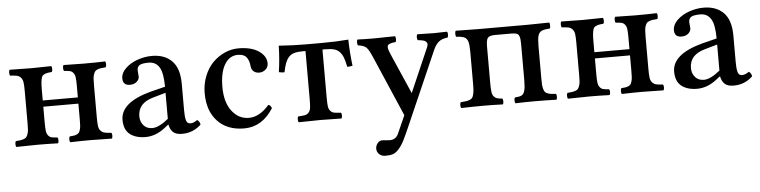

<svg xmlns="http://www.w3.org/2000/svg" viewBox="-43 -644 4269 1078"><g transform="rotate(-5 2091.5 -104.5)"><path d="M32.2 2Q27.8 -2.4 27.8 -14.4Q27.8 -26.4 32.2 -30.8Q49.8 -32.2 59.1 -33.7Q68.4 -35.2 78.1 -38.8Q87.9 -42.5 92 -48.1Q96.2 -53.7 100.1 -64.2Q104 -74.7 105 -88.6Q106 -102.5 106 -124V-307.1Q106 -339.4 103.5 -356.2Q101.1 -373 91.6 -383.1Q82 -393.1 70.1 -395.8Q58.1 -398.4 32.2 -399.9Q27.8 -404.3 27.8 -416.5Q27.8 -428.7 32.2 -433.1Q114.3 -431.2 153.8 -431.2Q201.7 -431.2 266.1 -433.1Q270.5 -428.7 270.5 -416.5Q270.5 -404.3 266.1 -399.9Q247.6 -398.4 238.3 -396.2Q229 -394 220.5 -389.2Q211.9 -384.3 208.7 -374Q205.6 -363.8 203.9 -348.4Q202.1 -333 202.1 -307.1V-245.1H399.9V-307.1Q399.9 -339.4 397.9 -356.2Q396 -373 387.9 -383.1Q379.9 -393.1 369.4 -395.8Q358.9 -398.4 335.9 -399.9Q331.5 -404.3 331.5 -416.5Q331.5 -428.7 335.9 -433.1Q402.3 -431.2 448.2 -431.2Q531.7 -431.2 569.8 -433.1Q574.2 -428.7 574.2 -416.5Q574.2 -404.3 569.8 -399.9Q552.2 -398.4 543 -397.2Q533.7 -396 523.9 -392.1Q514.2 -388.2 510 -382.8Q505.9 -377.4 502 -366.9Q498 -356.4 497.1 -342.5Q496.1 -328.6 496.1 -307.1V-124Q496.1 -91.8 498.5 -74.7Q501 -57.6 510.5 -47.9Q520 -38.1 532.2 -35.2Q544.4 -32.2 569.8 -30.8Q574.2 -26.4 574.2 -14.4Q574.2 -2.4 569.8 2Q489.7 0 448.2 0Q397.5 0 335.9 2Q331.5 -2.4 331.5 -14.4Q331.5 -26.4 335.9 -30.8Q351.6 -32.2 359.9 -33.4Q368.2 -34.7 376.5 -38.6Q384.8 -42.5 388.4 -47.9Q392.1 -53.2 395.3 -64Q398.4 -74.7 399.2 -88.6Q399.9 -102.5 399.9 -124V-210H202.1V-124Q202.1 -91.8 204.1 -75Q206.1 -58.1 214.1 -47.9Q222.2 -37.6 232.9 -34.9Q243.7 -32.2 266.1 -30.8Q270.5 -26.4 270.5 -14.4Q270.5 -2.4 266.1 2Q204.6 0 153.8 0Q114.3 0 32.2 2Z M892.6 -81.1V-228L822.8 -208Q734.4 -184.1 734.4 -108.9Q734.4 -79.1 752.4 -58.1Q770.5 -37.1 801.8 -37.1Q838.4 -37.1 892.6 -81.1ZM893.6 -47.9H890.6L867.7 -29.8Q815.9 9.8 759.8 9.8Q704.6 9.8 671.6 -16.1Q638.7 -42 638.7 -97.2Q638.7 -195.3 808.6 -241.2L892.6 -262.2Q892.6 -339.8 872.6 -372.3Q852.5 -404.8 812.5 -404.8Q776.4 -404.8 762 -396.2Q747.6 -387.7 747.6 -367.2Q747.6 -359.9 749 -348.6Q750.5 -337.4 750.5 -332Q750.5 -315.4 735.8 -302.7Q721.2 -290 697.8 -290Q657.7 -290 657.7 -330.1Q657.7 -359.4 684.3 -385.5Q710.9 -411.6 751.7 -426.3Q792.5 -440.9 834.5 -440.9Q905.3 -440.9 946.5 -399.4Q987.8 -357.9 987.8 -270V-124Q987.8 -104 988.8 -91.6Q989.7 -79.1 992.4 -67.4Q995.1 -55.7 1001.2 -50.3Q1007.3 -44.9 1016.6 -44.9Q1036.1 -44.9 1055.7 -60.1Q1069.8 -52.7 1072.8 -33.2Q1028.3 9.8 965.3 9.8Q931.6 9.8 915.3 -5.1Q898.9 -20 893.6 -47.9Z M1480 -89.8Q1417.5 9.8 1315.4 9.8Q1220.2 9.8 1165.8 -48.3Q1111.3 -106.4 1111.3 -206.1Q1111.3 -258.3 1129.4 -303.2Q1147.5 -348.1 1177 -377.7Q1206.5 -407.2 1244.1 -424.1Q1281.7 -440.9 1321.3 -440.9Q1394 -440.9 1436 -412.4Q1478 -383.8 1478 -342.8Q1478 -321.3 1462.4 -308.1Q1446.8 -294.9 1427.2 -294.9Q1408.2 -294.9 1395.8 -305.2Q1383.3 -315.4 1381.3 -335Q1379.9 -350.1 1376.7 -360.8Q1373.5 -371.6 1366.7 -382.3Q1359.9 -393.1 1346.9 -398.9Q1334 -404.8 1315.4 -404.8Q1268.1 -404.8 1240.7 -359.4Q1213.4 -314 1213.4 -231.9Q1213.4 -146 1251.5 -96.4Q1289.6 -46.9 1347.2 -46.9Q1407.2 -46.9 1461.4 -109.9Q1474.1 -108.4 1480 -89.8Z M1695.8 -122.1V-393.1H1680.7Q1651.4 -393.1 1632.6 -387.9Q1613.8 -382.8 1601.3 -368.7Q1588.9 -354.5 1581.8 -335.7Q1574.7 -316.9 1567.9 -284.2Q1549.3 -284.2 1536.6 -288.1Q1547.4 -361.8 1548.8 -436Q1628.9 -430.2 1697.8 -430.2H1789.6Q1872.1 -430.2 1940.9 -436Q1942.4 -362.8 1951.7 -288.1Q1949.7 -287.6 1946.5 -286.9Q1943.4 -286.1 1935.5 -284.9Q1927.7 -283.7 1921.9 -284.2Q1915 -316.9 1908.2 -335.7Q1901.4 -354.5 1888.7 -368.7Q1876 -382.8 1857.2 -387.9Q1838.4 -393.1 1808.6 -393.1H1791.5V-122.1Q1791.5 -89.8 1793.7 -73Q1795.9 -56.2 1805.2 -46.4Q1814.5 -36.6 1826.2 -34.4Q1837.9 -32.2 1863.8 -30.8Q1868.2 -26.4 1868.2 -14.4Q1868.2 -2.4 1863.8 2Q1787.6 0 1745.6 0Q1703.6 0 1623.5 2Q1619.1 -2.4 1619.1 -14.4Q1619.1 -26.4 1623.5 -30.8Q1649.4 -32.2 1661.1 -34.4Q1672.9 -36.6 1682.1 -46.4Q1691.4 -56.2 1693.6 -73Q1695.8 -89.8 1695.8 -122.1Z M2043.5 187Q2044.4 169.4 2055.2 156.7Q2065.9 144 2080.6 144Q2089.4 143.6 2101.3 145.3Q2113.3 147 2123.5 147Q2160.2 147 2174.3 110.8L2217.3 14.2L2071.3 -324.2Q2052.2 -369.6 2038.3 -382.3Q2024.4 -395 1992.7 -398.9Q1988.3 -403.3 1988.3 -415.5Q1988.3 -427.7 1992.7 -432.1Q2032.7 -430.2 2083.5 -430.2Q2129.4 -430.2 2203.6 -432.1Q2208 -427.7 2208 -415.5Q2208 -403.3 2203.6 -398.9Q2186.5 -397.9 2176.5 -394.5Q2166.5 -391.1 2161.9 -387Q2157.2 -382.8 2157.7 -373.8Q2158.2 -364.7 2160.9 -357.2Q2163.6 -349.6 2169.4 -335L2269.5 -106L2377.4 -354Q2381.3 -362.8 2381.8 -369.6Q2382.3 -376.5 2379.2 -381.1Q2376 -385.7 2371.6 -388.9Q2367.2 -392.1 2359.6 -394Q2352.1 -396 2345.5 -397Q2338.9 -397.9 2329.6 -398.9Q2325.2 -403.3 2325.2 -415.5Q2325.2 -427.7 2329.6 -432.1Q2394 -430.2 2425.3 -430.2Q2452.6 -430.2 2496.6 -432.1Q2501 -427.7 2501 -415.5Q2501 -403.3 2496.6 -398.9Q2464.8 -395.5 2446.8 -380.6Q2428.7 -365.7 2415.5 -335L2236.3 74.2Q2213.4 127 2199 155.3Q2184.6 183.6 2167.7 202.4Q2150.9 221.2 2134.3 226.6Q2117.7 231.9 2091.3 231.9Q2070.3 231.9 2056.9 219Q2043.5 206.1 2043.5 187Z M2539.6 2Q2535.2 -2.4 2535.2 -14.4Q2535.2 -26.4 2539.6 -30.8Q2561 -32.2 2572.5 -34.2Q2584 -36.1 2594.2 -41.3Q2604.5 -46.4 2608.6 -56.6Q2612.8 -66.9 2615 -82.5Q2617.2 -98.1 2617.2 -124V-307.1Q2617.2 -347.7 2611.6 -365.7Q2606 -383.8 2592 -390.6Q2578.1 -397.5 2546.4 -398.9Q2542 -403.3 2542 -416Q2542 -428.7 2546.4 -433.1Q2614.7 -431.2 2665.5 -431.2H2953.1Q3003.9 -431.2 3072.3 -433.1Q3076.7 -428.7 3076.7 -416Q3076.7 -403.3 3072.3 -398.9Q3040.5 -397.5 3026.6 -390.6Q3012.7 -383.8 3007.1 -365.7Q3001.5 -347.7 3001.5 -307.1V-124Q3001.5 -102.1 3002.4 -88.4Q3003.4 -74.7 3006.8 -64Q3010.3 -53.2 3014.6 -47.6Q3019 -42 3028.6 -38.3Q3038.1 -34.7 3048.1 -33.2Q3058.1 -31.7 3076.2 -30.8Q3079.6 -26.4 3079.6 -14.4Q3079.6 -2.4 3076.2 2Q3009.8 0 2953.1 0Q2893.1 0 2845.2 2Q2840.8 -2.4 2840.8 -14.4Q2840.8 -26.4 2845.2 -30.8Q2871.6 -32.7 2882.8 -38.6Q2894 -44.4 2899.7 -63.2Q2905.3 -82 2905.3 -124V-328.1Q2905.3 -355.5 2900.9 -368.4Q2896.5 -381.3 2887.5 -385.5Q2878.4 -389.6 2858.4 -390.1H2760.3Q2731.9 -389.2 2722.7 -377.9Q2713.4 -366.7 2713.4 -328.1V-124Q2713.4 -92.3 2715.6 -75Q2717.8 -57.6 2725.8 -48.1Q2733.9 -38.6 2743.4 -35.6Q2752.9 -32.7 2773.4 -30.8Q2777.8 -26.4 2777.8 -14.4Q2777.8 -2.4 2773.4 2Q2717.8 0 2665.5 0Q2607.9 0 2539.6 2Z M3141.1 2Q3136.7 -2.4 3136.7 -14.4Q3136.7 -26.4 3141.1 -30.8Q3158.7 -32.2 3168 -33.7Q3177.2 -35.2 3187 -38.8Q3196.8 -42.5 3200.9 -48.1Q3205.1 -53.7 3209 -64.2Q3212.9 -74.7 3213.9 -88.6Q3214.8 -102.5 3214.8 -124V-307.1Q3214.8 -339.4 3212.4 -356.2Q3210 -373 3200.4 -383.1Q3190.9 -393.1 3179 -395.8Q3167 -398.4 3141.1 -399.9Q3136.7 -404.3 3136.7 -416.5Q3136.7 -428.7 3141.1 -433.1Q3223.1 -431.2 3262.7 -431.2Q3310.5 -431.2 3375 -433.1Q3379.4 -428.7 3379.4 -416.5Q3379.4 -404.3 3375 -399.9Q3356.4 -398.4 3347.2 -396.2Q3337.9 -394 3329.3 -389.2Q3320.8 -384.3 3317.6 -374Q3314.5 -363.8 3312.7 -348.4Q3311 -333 3311 -307.1V-245.1H3508.8V-307.1Q3508.8 -339.4 3506.8 -356.2Q3504.9 -373 3496.8 -383.1Q3488.8 -393.1 3478.3 -395.8Q3467.8 -398.4 3444.8 -399.9Q3440.4 -404.3 3440.4 -416.5Q3440.4 -428.7 3444.8 -433.1Q3511.2 -431.2 3557.1 -431.2Q3640.6 -431.2 3678.7 -433.1Q3683.1 -428.7 3683.1 -416.5Q3683.1 -404.3 3678.7 -399.9Q3661.1 -398.4 3651.9 -397.2Q3642.6 -396 3632.8 -392.1Q3623 -388.2 3618.9 -382.8Q3614.7 -377.4 3610.8 -366.9Q3606.9 -356.4 3606 -342.5Q3605 -328.6 3605 -307.1V-124Q3605 -91.8 3607.4 -74.7Q3609.9 -57.6 3619.4 -47.9Q3628.9 -38.1 3641.1 -35.2Q3653.3 -32.2 3678.7 -30.8Q3683.1 -26.4 3683.1 -14.4Q3683.1 -2.4 3678.7 2Q3598.6 0 3557.1 0Q3506.3 0 3444.8 2Q3440.4 -2.4 3440.4 -14.4Q3440.4 -26.4 3444.8 -30.8Q3460.4 -32.2 3468.8 -33.4Q3477.1 -34.7 3485.4 -38.6Q3493.7 -42.5 3497.3 -47.9Q3501 -53.2 3504.2 -64Q3507.3 -74.7 3508.1 -88.6Q3508.8 -102.5 3508.8 -124V-210H3311V-124Q3311 -91.8 3313 -75Q3314.9 -58.1 3323 -47.9Q3331.1 -37.6 3341.8 -34.9Q3352.5 -32.2 3375 -30.8Q3379.4 -26.4 3379.4 -14.4Q3379.4 -2.4 3375 2Q3313.5 0 3262.7 0Q3223.1 0 3141.1 2Z M4001.5 -81.1V-228L3931.6 -208Q3843.3 -184.1 3843.3 -108.9Q3843.3 -79.1 3861.3 -58.1Q3879.4 -37.1 3910.6 -37.1Q3947.3 -37.1 4001.5 -81.1ZM4002.4 -47.9H3999.5L3976.6 -29.8Q3924.8 9.8 3868.7 9.8Q3813.5 9.8 3780.5 -16.1Q3747.6 -42 3747.6 -97.2Q3747.6 -195.3 3917.5 -241.2L4001.5 -262.2Q4001.5 -339.8 3981.4 -372.3Q3961.4 -404.8 3921.4 -404.8Q3885.3 -404.8 3870.8 -396.2Q3856.4 -387.7 3856.4 -367.2Q3856.4 -359.9 3857.9 -348.6Q3859.4 -337.4 3859.4 -332Q3859.4 -315.4 3844.7 -302.7Q3830.1 -290 3806.6 -290Q3766.6 -290 3766.6 -330.1Q3766.6 -359.4 3793.2 -385.5Q3819.8 -411.6 3860.6 -426.3Q3901.4 -440.9 3943.4 -440.9Q4014.2 -440.9 4055.4 -399.4Q4096.7 -357.9 4096.7 -270V-124Q4096.7 -104 4097.7 -91.6Q4098.6 -79.1 4101.3 -67.4Q4104 -55.7 4110.1 -50.3Q4116.2 -44.9 4125.5 -44.9Q4145 -44.9 4164.6 -60.1Q4178.7 -52.7 4181.6 -33.2Q4137.2 9.8 4074.2 9.8Q4040.5 9.8 4024.2 -5.1Q4007.8 -20 4002.4 -47.9Z"/></g></svg>

Font: Common Serif Medium
Style: Regular
Weight: 500
Designer: Philipp H. Poll, Khaled Hosny
Foundry: Stefan Peev, Context Ltd.
Version: Version 1.026